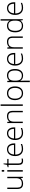

<svg xmlns="http://www.w3.org/2000/svg" viewBox="2744 -3544 1040 6568"><g transform="rotate(-90 3264.0 -260.0)"><path d="M130.9 -530.8V-187Q130.9 -106.9 164.6 -70.6Q198.2 -34.2 269 -34.2Q363.8 -34.2 408.4 -82Q453.1 -129.9 453.1 -237.8V-530.8H501V0H460L451.2 -73.2H448.2Q396.5 9.8 264.2 9.8Q83 9.8 83 -184.1V-530.8Z M727.1 0H678.7V-530.8H727.1ZM671.9 -678.2Q671.9 -725.1 702.6 -725.1Q717.8 -725.1 726.3 -712.9Q734.9 -700.7 734.9 -678.2Q734.9 -656.2 726.3 -643.6Q717.8 -630.9 702.6 -630.9Q671.9 -630.9 671.9 -678.2Z M1044.9 -33.2Q1090.8 -33.2 1125 -41V-2Q1089.8 9.8 1043.9 9.8Q973.6 9.8 940.2 -27.8Q906.7 -65.4 906.7 -146V-488.8H828.1V-517.1L906.7 -539.1L931.2 -659.2H956.1V-530.8H1111.8V-488.8H956.1V-152.8Q956.1 -91.8 977.5 -62.5Q999 -33.2 1044.9 -33.2Z M1454.1 9.8Q1338.4 9.8 1273.7 -61.5Q1209 -132.8 1209 -261.2Q1209 -388.2 1271.5 -464.6Q1334 -541 1439.9 -541Q1533.7 -541 1587.9 -475.6Q1642.1 -410.2 1642.1 -297.9V-258.8H1259.8Q1260.7 -149.4 1310.8 -91.8Q1360.8 -34.2 1454.1 -34.2Q1499.5 -34.2 1533.9 -40.5Q1568.4 -46.9 1621.1 -67.9V-23.9Q1576.2 -4.4 1538.1 2.7Q1500 9.8 1454.1 9.8ZM1439.9 -498Q1363.3 -498 1316.9 -447.5Q1270.5 -397 1262.7 -301.8H1590.8Q1590.8 -394 1550.8 -446Q1510.7 -498 1439.9 -498Z M2002.9 9.8Q1887.2 9.8 1822.5 -61.5Q1757.8 -132.8 1757.8 -261.2Q1757.8 -388.2 1820.3 -464.6Q1882.8 -541 1988.8 -541Q2082.5 -541 2136.7 -475.6Q2190.9 -410.2 2190.9 -297.9V-258.8H1808.6Q1809.6 -149.4 1859.6 -91.8Q1909.7 -34.2 2002.9 -34.2Q2048.3 -34.2 2082.8 -40.5Q2117.2 -46.9 2169.9 -67.9V-23.9Q2125 -4.4 2086.9 2.7Q2048.8 9.8 2002.9 9.8ZM1988.8 -498Q1912.1 -498 1865.7 -447.5Q1819.3 -397 1811.5 -301.8H2139.6Q2139.6 -394 2099.6 -446Q2059.6 -498 1988.8 -498Z M2707.5 0V-344.2Q2707.5 -424.3 2673.8 -460.7Q2640.1 -497.1 2569.3 -497.1Q2474.1 -497.1 2429.9 -449Q2385.7 -400.9 2385.7 -293V0H2337.4V-530.8H2378.4L2387.7 -458H2390.6Q2442.4 -541 2574.7 -541Q2755.4 -541 2755.4 -347.2V0Z M2975.6 0H2927.2V-759.8H2975.6Z M3592.3 -266.1Q3592.3 -136.2 3529.3 -63.2Q3466.3 9.8 3355.5 9.8Q3285.6 9.8 3232.4 -23.9Q3179.2 -57.6 3150.9 -120.6Q3122.6 -183.6 3122.6 -266.1Q3122.6 -396 3185.5 -468.5Q3248.5 -541 3358.4 -541Q3467.8 -541 3530 -467.5Q3592.3 -394 3592.3 -266.1ZM3173.3 -266.1Q3173.3 -156.7 3221.4 -95.5Q3269.5 -34.2 3357.4 -34.2Q3445.3 -34.2 3493.4 -95.5Q3541.5 -156.7 3541.5 -266.1Q3541.5 -376 3492.9 -436.5Q3444.3 -497.1 3356.4 -497.1Q3268.6 -497.1 3220.9 -436.8Q3173.3 -376.5 3173.3 -266.1Z M3966.3 9.8Q3843.8 9.8 3787.6 -82H3784.2L3785.6 -41Q3787.6 -4.9 3787.6 38.1V240.2H3739.3V-530.8H3780.3L3789.6 -455.1H3792.5Q3847.2 -541 3967.3 -541Q4074.7 -541 4131.1 -470.5Q4187.5 -399.9 4187.5 -265.1Q4187.5 -134.3 4128.2 -62.3Q4068.8 9.8 3966.3 9.8ZM3965.3 -33.2Q4046.9 -33.2 4091.6 -93.8Q4136.2 -154.3 4136.2 -263.2Q4136.2 -497.1 3967.3 -497.1Q3874.5 -497.1 3831.1 -446Q3787.6 -395 3787.6 -279.8V-264.2Q3787.6 -139.6 3829.3 -86.4Q3871.1 -33.2 3965.3 -33.2Z M4548.8 9.8Q4433.1 9.8 4368.4 -61.5Q4303.7 -132.8 4303.7 -261.2Q4303.7 -388.2 4366.2 -464.6Q4428.7 -541 4534.7 -541Q4628.4 -541 4682.6 -475.6Q4736.8 -410.2 4736.8 -297.9V-258.8H4354.5Q4355.5 -149.4 4405.5 -91.8Q4455.6 -34.2 4548.8 -34.2Q4594.2 -34.2 4628.7 -40.5Q4663.1 -46.9 4715.8 -67.9V-23.9Q4670.9 -4.4 4632.8 2.7Q4594.7 9.8 4548.8 9.8ZM4534.7 -498Q4458 -498 4411.6 -447.5Q4365.2 -397 4357.4 -301.8H4685.5Q4685.5 -394 4645.5 -446Q4605.5 -498 4534.7 -498Z M5253.4 0V-344.2Q5253.4 -424.3 5219.7 -460.7Q5186 -497.1 5115.2 -497.1Q5020 -497.1 4975.8 -449Q4931.6 -400.9 4931.6 -293V0H4883.3V-530.8H4924.3L4933.6 -458H4936.5Q4988.3 -541 5120.6 -541Q5301.3 -541 5301.3 -347.2V0Z M5667.5 -541Q5725.1 -541 5767.1 -520Q5809.1 -499 5842.3 -448.2H5845.2Q5842.3 -509.8 5842.3 -568.8V-759.8H5890.1V0H5858.4L5846.2 -81.1H5842.3Q5781.7 9.8 5668.5 9.8Q5558.6 9.8 5500.5 -58.6Q5442.4 -127 5442.4 -257.8Q5442.4 -395.5 5500 -468.3Q5557.6 -541 5667.5 -541ZM5667.5 -497.1Q5580.6 -497.1 5536.9 -436Q5493.2 -375 5493.2 -258.8Q5493.2 -33.2 5668.5 -33.2Q5758.3 -33.2 5800.3 -85.4Q5842.3 -137.7 5842.3 -257.8V-266.1Q5842.3 -389.2 5801 -443.1Q5759.8 -497.1 5667.5 -497.1Z M6282.7 9.8Q6167 9.8 6102.3 -61.5Q6037.6 -132.8 6037.6 -261.2Q6037.6 -388.2 6100.1 -464.6Q6162.6 -541 6268.6 -541Q6362.3 -541 6416.5 -475.6Q6470.7 -410.2 6470.7 -297.9V-258.8H6088.4Q6089.4 -149.4 6139.4 -91.8Q6189.5 -34.2 6282.7 -34.2Q6328.1 -34.2 6362.5 -40.5Q6397 -46.9 6449.7 -67.9V-23.9Q6404.8 -4.4 6366.7 2.7Q6328.6 9.8 6282.7 9.8ZM6268.6 -498Q6191.9 -498 6145.5 -447.5Q6099.1 -397 6091.3 -301.8H6419.4Q6419.4 -394 6379.4 -446Q6339.4 -498 6268.6 -498Z"/></g></svg>

Font: TypoPRO Open Sans
Style: Regular
Weight: 300
Foundry: Ascender Corporation
Version: Version 1.10